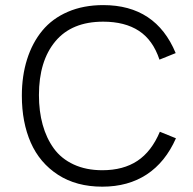

<svg xmlns="http://www.w3.org/2000/svg" viewBox="-20 -718 750 746"><path d="M64.9 -346.2Q64.9 -423.3 85.2 -487.5Q105.5 -551.8 144.3 -598.9Q183.1 -646 243.7 -672.1Q304.2 -698.2 381.3 -698.2Q585.4 -698.2 662.6 -511.7L599.6 -486.3Q574.2 -562.5 519.8 -598.1Q465.3 -633.8 380.9 -633.8Q258.8 -633.8 195.1 -557.4Q131.3 -481 131.3 -348.6Q131.3 -285.6 145.8 -233.4Q160.2 -181.2 189.2 -141.1Q218.3 -101.1 266.4 -78.9Q314.5 -56.6 377.4 -56.6Q459 -56.6 513.9 -93Q568.8 -129.4 601.1 -206.1L663.6 -180.7Q622.6 -87.9 550.3 -40.3Q478 7.3 377.4 7.3Q276.9 7.3 205.6 -38.8Q134.3 -85 99.6 -163.8Q64.9 -242.7 64.9 -346.2Z"/></svg>

Font: HK Grotesk Legacy
Style: Regular
Weight: 400
Designer: Alfredo Marco Pradil
Foundry: Hanken Design Co.
Version: Version 2.022;PS 002.022;hotconv 1.0.88;makeotf.lib2.5.64775